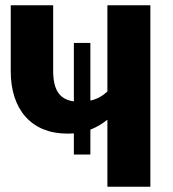

<svg xmlns="http://www.w3.org/2000/svg" viewBox="-20 -713 659 733"><path d="M390 -693V-364C371 -346 349 -334 325 -329V-549H262V-326C207 -333 183 -370 183 -443V-693H21V-441C21 -294 101 -203 236 -203C248 -203 257 -203 262 -204V-123H325V-218C348 -227 370 -240 390 -256V0H554V-693Z"/></svg>

Font: Fira Sans
Style: Bold
Weight: 700
Designer: Carrois Corporate & Edenspiekermann AG
Foundry: Carrois Corporate GbR & Edenspiekermann AG
Version: Version 4.203